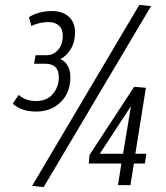

<svg xmlns="http://www.w3.org/2000/svg" viewBox="-20 -755 675 783"><path d="M32 -332 56 -368Q85 -343 126 -343Q172 -343 196 -372.5Q220 -402 220 -439Q220 -495 165 -495H119L125 -530H171Q198 -530 217 -552Q236 -574 236 -609Q236 -636 220.5 -650.5Q205 -665 177 -665Q161 -665 142.5 -661Q124 -657 108 -649L98 -685Q119 -698 143 -704Q167 -710 192 -710Q235 -710 260.5 -687Q286 -664 286 -623Q286 -584 269 -555.5Q252 -527 226 -514Q244 -507 255.5 -488Q267 -469 267 -441Q267 -378 228 -339Q189 -300 127 -300Q68 -300 32 -332ZM158 8 111 3 548 -735 596 -730ZM342 -88 345 -123 527 -401 575 -397 532 -128H577L571 -88H526L512 0H461L475 -88ZM387 -128H482L514 -322Z"/></svg>

Font: Georama SemiCondensed
Style: Italic
Weight: 400
Width: 4
Italic angle: -9°
Designer: Jean-Baptiste Levee
Foundry: Production Type
Version: Version 1.000